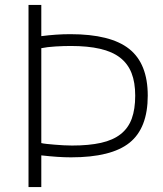

<svg xmlns="http://www.w3.org/2000/svg" viewBox="-20 -761 665 781"><path d="M96 -741H148V-614Q179 -618 208 -620Q237 -622 266 -622Q430 -622 505.5 -562Q581 -502 581 -372Q581 -240 507 -180.5Q433 -121 269 -121Q243 -121 213 -123Q183 -125 148 -129V0H96ZM273 -169Q342 -169 391 -180Q440 -191 471 -215.5Q502 -240 516 -278.5Q530 -317 530 -372Q530 -426 515 -464Q500 -502 468.5 -526.5Q437 -551 387 -562.5Q337 -574 268 -574Q239 -574 205.5 -572Q172 -570 148 -565V-179Q156 -177 170.5 -175.5Q185 -174 202.5 -172.5Q220 -171 238.5 -170Q257 -169 273 -169Z"/></svg>

Font: Encode Sans Normal
Style: ExtraLight
Weight: 200
Designer: Pablo Impallari, Andres Torresi
Foundry: Pablo Impallari, Andres Torresi
Version: Version 1.000; ttfautohint (v1.00) -l 8 -r 50 -G 200 -x 14 -